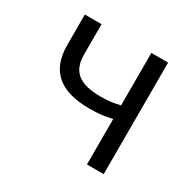

<svg xmlns="http://www.w3.org/2000/svg" viewBox="-124 -672 814 805"><g transform="rotate(30 282.5 -270.0)"><path d="M390 0H471V-540H390V-286C356 -278 331 -275 298 -275C195 -275 149 -310 149 -393V-540H68V-393C68 -262 145 -208 282 -208C331 -208 351 -212 390 -220Z"/></g></svg>

Font: Noto Sans CJK HK DemiLight
Style: Regular
Weight: 350
Designer: Ryoko NISHIZUKA 西塚涼子 (kana, bopomofo & ideographs); Paul D. Hunt (Latin, Greek & Cyrillic); Sandoll Communications 산돌커뮤니
Foundry: Adobe
Version: Version 2.004;hotconv 1.0.118;makeotfexe 2.5.65603